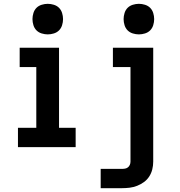

<svg xmlns="http://www.w3.org/2000/svg" viewBox="-20 -770 940 1005"><path d="M74 0V-101H170V-419H83V-520H289V-101H376V0ZM230 -590Q214 -590 198 -595Q182 -600 171 -611Q160 -622 155 -638Q150 -654 150 -670Q150 -686 155 -702Q160 -718 171 -729Q182 -740 198 -745Q214 -750 230 -750Q246 -750 262 -745Q278 -740 289 -729Q300 -718 305 -702Q310 -686 310 -670Q310 -654 305 -638Q300 -622 289 -611Q278 -600 262 -595Q246 -590 230 -590ZM507 215V114H618Q627 114 635 112.5Q643 111 649.5 106Q656 101 659.5 93Q663 85 663 76V-419H571V-520H782V76Q782 97 777 117Q772 137 761 154Q750 171 733.5 183Q717 195 698 202.5Q679 210 659 212.5Q639 215 618 215ZM707 -590Q691 -590 675 -595Q659 -600 648 -611Q637 -622 632 -638Q627 -654 627 -670Q627 -686 632 -702Q637 -718 648 -729Q659 -740 675 -745Q691 -750 707 -750Q723 -750 739 -745Q755 -740 766 -729Q777 -718 782 -702Q787 -686 787 -670Q787 -654 782 -638Q777 -622 766 -611Q755 -600 739 -595Q723 -590 707 -590Z"/></svg>

Font: Iosevka Book
Style: Bold
Weight: 700
Designer: Belleve Invis
Foundry: Belleve Invis
Version: Version 28.0.7; ttfautohint (v1.8.3)